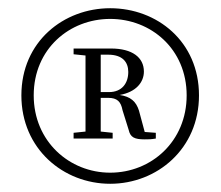

<svg xmlns="http://www.w3.org/2000/svg" viewBox="-20 -789 537 467"><path d="M62 -557C62 -670 149 -743 248 -743C347 -743 434 -670 434 -557C434 -445 348 -369 248 -369C149 -369 62 -445 62 -557ZM32 -557C32 -427 134 -342 248 -342C362 -342 464 -427 464 -557C464 -688 362 -769 248 -769C135 -769 32 -688 32 -557ZM188 -452H254V-466L225 -469V-551H243C265 -551 274 -542 278 -521L293 -473C297 -455 307 -450 332 -450C342 -450 347 -450 359 -452V-466L332 -468L318 -520C311 -542 298 -554 271 -558C311 -565 330 -589 330 -615C330 -649 302 -671 250 -671H159V-657L188 -654V-469L159 -466V-452ZM225 -656H243C278 -656 292 -638 292 -614C292 -587 277 -565 245 -565H225Z"/></svg>

Font: Noto Serif CJK HK Light
Style: Regular
Weight: 300
Designer: Ryoko NISHIZUKA 西塚涼子 (kana & ideographs); Frank Grießhammer (Latin, Greek & Cyrillic); Wenlong ZHANG 张文龙 (bopomofo); San
Foundry: Adobe
Version: Version 2.001;hotconv 1.1.0;makeotfexe 2.6.0